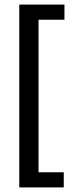

<svg xmlns="http://www.w3.org/2000/svg" viewBox="-20 -687 336 837"><path d="M64 -667H261V-601H148V64H258V130H64Z"/></svg>

Font: Lisu Bosa Medium
Style: Regular
Weight: 500
Designer: David Morse, Annie Olsen, Victor Gaultney, Frank Grießhammer (Latin)
Foundry: SIL International
Version: Version 2.000